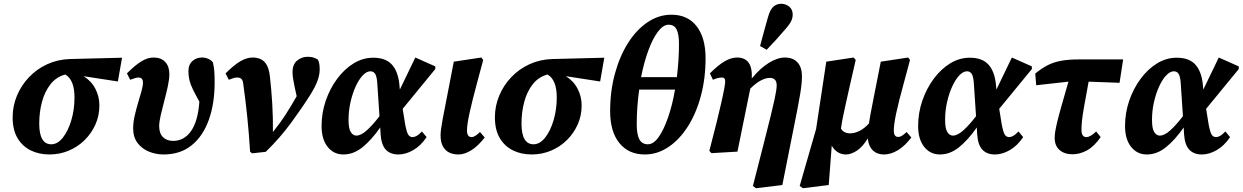

<svg xmlns="http://www.w3.org/2000/svg" viewBox="-20 -804 6588 1018"><path d="M242 15Q186 15 142 -7Q98 -29 72.5 -72.5Q47 -116 47 -182Q47 -242 70 -297Q93 -352 134 -395Q175 -438 230.5 -463.5Q286 -489 351 -491L627 -498L605 -372L423 -400Q464 -375 485.5 -333.5Q507 -292 507 -245Q507 -191 486 -144Q465 -97 428.5 -61Q392 -25 344 -5Q296 15 242 15ZM188 -149Q188 -39 252 -39Q285 -39 313 -74Q341 -109 358 -166Q375 -223 375 -287Q375 -381 326 -409Q278 -396 247.5 -357Q217 -318 202.5 -263.5Q188 -209 188 -149Z M847 15Q808 15 771 0.5Q734 -14 710 -45Q686 -76 686 -123Q686 -155 694 -190Q702 -225 712 -258.5Q722 -292 730 -320Q738 -348 738 -366Q738 -393 714 -393Q707 -393 695 -389.5Q683 -386 670 -381L653 -415Q697 -459 730 -479Q763 -499 794 -499Q834 -499 856 -475.5Q878 -452 878 -411Q878 -385 870 -347.5Q862 -310 851 -269Q840 -228 832 -192.5Q824 -157 824 -135Q824 -97 844 -77Q864 -57 898 -57Q957 -57 993.5 -110Q1030 -163 1037 -265Q1016 -303 1003 -329.5Q990 -356 984.5 -378.5Q979 -401 979 -426Q979 -462 1001.5 -481.5Q1024 -501 1057 -499Q1073 -498 1087 -491Q1101 -484 1109 -473Q1114 -451 1116 -429.5Q1118 -408 1118 -367Q1118 -254 1087 -168Q1056 -82 996 -33.5Q936 15 847 15Z M1306 0Q1300 -97 1291 -184.5Q1282 -272 1270 -357Q1268 -378 1260 -385.5Q1252 -393 1238 -393Q1227 -393 1216.5 -389.5Q1206 -386 1193 -381L1176 -415Q1220 -459 1254 -479Q1288 -499 1319 -499Q1362 -499 1384 -474Q1406 -449 1411 -399Q1419 -329 1423.5 -254.5Q1428 -180 1427 -104Q1465 -151 1495 -197.5Q1525 -244 1553 -294L1543 -339Q1539 -360 1535 -381Q1531 -402 1531 -421Q1531 -463 1555.5 -483Q1580 -503 1611 -503Q1631 -503 1644.5 -498Q1658 -493 1665 -488Q1671 -478 1673 -464.5Q1675 -451 1675 -436Q1675 -408 1663.5 -376Q1652 -344 1625 -301Q1583 -234 1524 -153.5Q1465 -73 1389 1L1316 9Z M1828 -168Q1828 -122 1840 -103.5Q1852 -85 1869 -85Q1894 -85 1925.5 -113.5Q1957 -142 1992 -188L1980 -368Q1977 -402 1968 -414Q1959 -426 1944 -426Q1924 -426 1903.5 -404.5Q1883 -383 1866 -346Q1849 -309 1838.5 -263Q1828 -217 1828 -168ZM1801 15Q1749 15 1717 -25.5Q1685 -66 1685 -136Q1685 -205 1707 -269.5Q1729 -334 1767.5 -386Q1806 -438 1855 -468Q1904 -498 1959 -498Q2023 -498 2056 -463.5Q2089 -429 2097 -361L2100 -329L2182 -499L2288 -452V-438L2115 -227L2128 -146Q2136 -103 2144.5 -90Q2153 -77 2168 -77Q2177 -77 2189 -83.5Q2201 -90 2217 -107L2242 -77Q2211 -31 2171 -8Q2131 15 2092 15Q2050 15 2026 -10Q2002 -35 1998 -92L1996 -128Q1949 -61 1901.5 -23Q1854 15 1801 15Z M2411 15Q2365 15 2340.5 -11Q2316 -37 2316 -86Q2316 -99 2318 -116.5Q2320 -134 2326.5 -169.5Q2333 -205 2346 -270L2386 -477L2532 -499L2542 -486L2510 -367Q2483 -267 2469.5 -205Q2456 -143 2456 -112Q2456 -77 2481 -77Q2497 -77 2525 -104L2550 -75Q2514 -29 2478.5 -7Q2443 15 2411 15Z M2799 15Q2743 15 2699 -7Q2655 -29 2629.5 -72.5Q2604 -116 2604 -182Q2604 -242 2627 -297Q2650 -352 2691 -395Q2732 -438 2787.5 -463.5Q2843 -489 2908 -491L3184 -498L3162 -372L2980 -400Q3021 -375 3042.5 -333.5Q3064 -292 3064 -245Q3064 -191 3043 -144Q3022 -97 2985.5 -61Q2949 -25 2901 -5Q2853 15 2799 15ZM2745 -149Q2745 -39 2809 -39Q2842 -39 2870 -74Q2898 -109 2915 -166Q2932 -223 2932 -287Q2932 -381 2883 -409Q2835 -396 2804.5 -357Q2774 -318 2759.5 -263.5Q2745 -209 2745 -149Z M3399 15Q3313 15 3264 -45.5Q3215 -106 3215 -214Q3215 -321 3240.5 -414Q3266 -507 3310.5 -577Q3355 -647 3414 -686.5Q3473 -726 3540 -726Q3626 -726 3673.5 -665Q3721 -604 3721 -495Q3721 -388 3696 -295Q3671 -202 3626.5 -132.5Q3582 -63 3523.5 -24Q3465 15 3399 15ZM3525 -673Q3497 -673 3469.5 -637.5Q3442 -602 3418.5 -539Q3395 -476 3379 -395H3569Q3574 -438 3577 -482Q3580 -526 3580 -571Q3580 -624 3567 -648.5Q3554 -673 3525 -673ZM3415 -39Q3445 -39 3472 -77Q3499 -115 3522 -181Q3545 -247 3559 -329H3369Q3363 -286 3359.5 -239.5Q3356 -193 3356 -145Q3356 -91 3370 -65Q3384 -39 3415 -39Z M3741 -4Q3764 -92 3778.5 -151Q3793 -210 3803 -253.5Q3813 -297 3821 -339Q3827 -370 3824 -381.5Q3821 -393 3808 -393Q3796 -393 3785 -390Q3774 -387 3760 -381L3744 -415Q3789 -460 3823 -479.5Q3857 -499 3888 -499Q3972 -499 3966 -388Q4011 -443 4057 -471Q4103 -499 4141 -499Q4185 -499 4208.5 -473Q4232 -447 4232 -401Q4232 -382 4230 -360Q4228 -338 4222.5 -305Q4217 -272 4207 -220Q4197 -168 4181 -89L4128 177L3988 194L3972 182L4031 -49Q4053 -136 4066.5 -190.5Q4080 -245 4086.5 -276Q4093 -307 4095.5 -323.5Q4098 -340 4098 -352Q4098 -391 4061 -391Q4040 -391 4013.5 -377Q3987 -363 3958 -334L3890 0L3752 8ZM4010 -560Q4020 -597 4030.5 -636.5Q4041 -676 4051 -710Q4063 -754 4081 -769Q4099 -784 4121 -784Q4147 -784 4165 -768.5Q4183 -753 4183 -727Q4183 -707 4173 -688.5Q4163 -670 4142 -647Q4119 -620 4095 -593.5Q4071 -567 4045 -540Z M4667 15Q4630 15 4607.5 -7Q4585 -29 4581 -70Q4554 -25 4523 -5Q4492 15 4466 15Q4440 15 4420.5 2Q4401 -11 4390 -32L4374 177L4237 194L4220 182L4307 -120L4361 -477L4506 -499L4517 -486Q4498 -404 4485 -346Q4472 -288 4463 -247.5Q4454 -207 4448 -177Q4442 -147 4439 -122Q4454 -97 4487 -97Q4511 -97 4536.5 -109.5Q4562 -122 4587 -149Q4590 -169 4595.5 -199Q4601 -229 4610 -274L4650 -477L4795 -499L4805 -486L4773 -367Q4745 -266 4732 -205Q4719 -144 4719 -112Q4719 -78 4742 -78Q4753 -78 4763.5 -85Q4774 -92 4787 -104L4812 -75Q4778 -30 4740.5 -7.5Q4703 15 4667 15Z M4991 -168Q4991 -122 5003 -103.5Q5015 -85 5032 -85Q5057 -85 5088.5 -113.5Q5120 -142 5155 -188L5143 -368Q5140 -402 5131 -414Q5122 -426 5107 -426Q5087 -426 5066.5 -404.5Q5046 -383 5029 -346Q5012 -309 5001.5 -263Q4991 -217 4991 -168ZM4964 15Q4912 15 4880 -25.5Q4848 -66 4848 -136Q4848 -205 4870 -269.5Q4892 -334 4930.5 -386Q4969 -438 5018 -468Q5067 -498 5122 -498Q5186 -498 5219 -463.5Q5252 -429 5260 -361L5263 -329L5345 -499L5451 -452V-438L5278 -227L5291 -146Q5299 -103 5307.5 -90Q5316 -77 5331 -77Q5340 -77 5352 -83.5Q5364 -90 5380 -107L5405 -77Q5374 -31 5334 -8Q5294 15 5255 15Q5213 15 5189 -10Q5165 -35 5161 -92L5159 -128Q5112 -61 5064.5 -23Q5017 15 4964 15Z M5474 -352 5469 -414Q5502 -441 5533.5 -457.5Q5565 -474 5605 -481.5Q5645 -489 5702 -489H5935L5916 -365L5752 -371Q5736 -285 5727.5 -236.5Q5719 -188 5716.5 -161.5Q5714 -135 5714 -116Q5714 -77 5740 -77Q5761 -77 5792 -107L5816 -77Q5781 -27 5743 -6.5Q5705 14 5667 14Q5624 14 5598 -8.5Q5572 -31 5572 -73Q5572 -88 5575 -107Q5578 -126 5585.5 -157.5Q5593 -189 5607.5 -240.5Q5622 -292 5645 -371Z M6088 -168Q6088 -122 6100 -103.5Q6112 -85 6129 -85Q6154 -85 6185.5 -113.5Q6217 -142 6252 -188L6240 -368Q6237 -402 6228 -414Q6219 -426 6204 -426Q6184 -426 6163.5 -404.5Q6143 -383 6126 -346Q6109 -309 6098.5 -263Q6088 -217 6088 -168ZM6061 15Q6009 15 5977 -25.5Q5945 -66 5945 -136Q5945 -205 5967 -269.5Q5989 -334 6027.5 -386Q6066 -438 6115 -468Q6164 -498 6219 -498Q6283 -498 6316 -463.5Q6349 -429 6357 -361L6360 -329L6442 -499L6548 -452V-438L6375 -227L6388 -146Q6396 -103 6404.5 -90Q6413 -77 6428 -77Q6437 -77 6449 -83.5Q6461 -90 6477 -107L6502 -77Q6471 -31 6431 -8Q6391 15 6352 15Q6310 15 6286 -10Q6262 -35 6258 -92L6256 -128Q6209 -61 6161.5 -23Q6114 15 6061 15Z"/></svg>

Font: Source Serif Pro
Style: Bold Italic
Weight: 700
Italic angle: -12°
Designer: Frank Grießhammer
Foundry: Adobe Systems Incorporated
Version: Version 3.001;hotconv 1.0.111;makeotfexe 2.5.65597